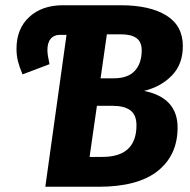

<svg xmlns="http://www.w3.org/2000/svg" viewBox="-20 -713 727 733"><path d="M658 -226Q658 -121 582.5 -60.5Q507 0 356 0H153L234 -580H209Q186 -580 173.5 -565Q161 -550 161 -522Q161 -504 169 -468L66 -429Q55 -455 49 -477.5Q43 -500 43 -527Q43 -603 91.5 -648Q140 -693 221 -693H440Q552 -693 615 -654Q678 -615 678 -537Q678 -468 636.5 -425Q595 -382 530 -366Q658 -340 658 -226ZM521 -521Q521 -553 501 -567.5Q481 -582 441 -582H388L364 -414H414Q468 -414 494.5 -442.5Q521 -471 521 -521ZM501 -235Q501 -274 478 -291.5Q455 -309 410 -309H350L322 -114H371Q501 -114 501 -235Z"/></svg>

Font: Fira Sans Condensed
Style: Bold Italic
Weight: 700
Width: 3
Italic angle: -8°
Designer: Carrois Corporate & Edenspiekermann AG
Foundry: Carrois Corporate GbR & Edenspiekermann AG
Version: Version 4.203